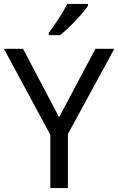

<svg xmlns="http://www.w3.org/2000/svg" viewBox="-20 -964 606 984"><path d="M431 -934V-944H325C302 -899 259 -833 230 -796V-784H288C335 -820 406 -897 431 -934ZM283 -363 98 -714H0L238 -273V0H328V-277L566 -714H469Z"/></svg>

Font: Noto Sans Elbasan
Style: Regular
Weight: 400
Designer: Monotype Design Team
Foundry: Monotype Imaging Inc.
Version: Version 2.004